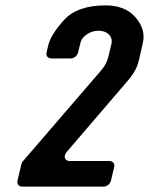

<svg xmlns="http://www.w3.org/2000/svg" viewBox="-20 -693 553 713"><path d="M392 -22 404 -73C407 -85 399 -95 387 -95H239C220 -95 214 -113 228 -129L450 -388C472 -413 489 -438 496 -470L510 -531C519 -568 508 -601 482 -630C456 -659 419 -673 373 -673C301 -673 251 -655 217 -618C184 -581 165 -550 159 -524L153 -498C150 -486 158 -476 170 -476H243C255 -476 267 -486 270 -498L279 -535C284 -557 313 -579 346 -579C377 -579 400 -559 394 -531L382 -481C378 -464 370 -448 356 -432L64 -93C63 -92 59 -84 59 -82L45 -22C42 -10 50 0 62 0H365C377 0 389 -10 392 -22Z"/></svg>

Font: DIN Rundschrift
Style: BreitKursiv
Weight: 400
Width: 7
Version: Version 1.027